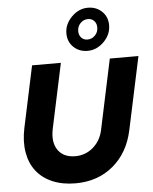

<svg xmlns="http://www.w3.org/2000/svg" viewBox="-64 -1060 893 1122"><g transform="rotate(-5 382.0 -499.0)"><path d="M673 -273Q645 -142 554.5 -66.5Q464 9 334 9Q257 9 198.5 -16Q140 -41 104.5 -86.5Q69 -132 58 -196.5Q47 -261 63 -338L140 -700H309L228 -320Q212 -242 244.5 -195.5Q277 -149 346 -149Q406 -149 451 -188Q496 -227 509 -290L596 -700H764ZM471 -756Q422 -756 389 -787.5Q356 -819 356 -868Q356 -922 398 -964.5Q440 -1007 494 -1007Q543 -1007 576 -975.5Q609 -944 609 -895Q609 -840 567 -798Q525 -756 471 -756ZM476 -822Q502 -822 520.5 -841Q539 -860 539 -888Q539 -911 525 -926Q511 -941 489 -941Q463 -941 444.5 -922Q426 -903 426 -875Q426 -852 440 -837Q454 -822 476 -822Z"/></g></svg>

Font: Red Hat Display Black
Style: Italic
Weight: 900
Italic angle: -12°
Designer: Pentagram / MCKL
Foundry: Pentagram / MCKL
Version: Version 1.003; Red Hat Display Black Italic